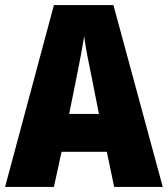

<svg xmlns="http://www.w3.org/2000/svg" viewBox="-20 -735 660 755"><path d="M429 0 400 -138H222L192 0H0L192 -715H426L620 0ZM340 -434Q332 -471 323.5 -515.5Q315 -560 311 -592Q306 -561 298 -517.5Q290 -474 282 -436L252 -287H369Z"/></svg>

Font: Noto Sans Ethiopic Condensed Black
Style: Regular
Weight: 900
Width: 3
Designer: Monotype Design Team
Foundry: Monotype Imaging Inc.
Version: Version 2.102; ttfautohint (v1.8.4.7-5d5b)